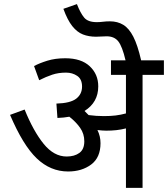

<svg xmlns="http://www.w3.org/2000/svg" viewBox="-20 -916 819 936"><path d="M470 -218Q470 -148 424.5 -114Q379 -80 312 -80Q226 -80 159 -144Q92 -208 29 -356L100 -382Q143 -276 193 -214.5Q243 -153 305 -153Q343 -153 367 -170.5Q391 -188 391 -227Q391 -264 370.5 -293Q350 -322 318 -347Q291 -342 260 -341L255 -411Q323 -413 351.5 -435Q380 -457 380 -494Q380 -530 356.5 -546Q333 -562 302 -562Q265 -562 235 -552Q205 -542 171 -525L146 -594Q172 -608 210.5 -620Q249 -632 298 -632Q376 -632 417.5 -593Q459 -554 459 -495Q459 -417 392 -375Q403 -365 412 -355Q450 -350 486 -350Q518 -350 543 -353Q568 -356 594 -363V-551H521V-622H592Q576 -690 556.5 -714.5Q537 -739 500 -739Q487 -739 474 -738Q461 -737 448 -737Q413 -737 384.5 -748Q356 -759 332.5 -788.5Q309 -818 289 -873L355 -896Q372 -852 390.5 -830Q409 -808 452 -808Q466 -808 482 -810Q498 -812 516 -812Q553 -812 581 -795Q609 -778 630 -737Q651 -696 668 -622H779V-551H675V0H594V-290Q570 -284 547 -281.5Q524 -279 498 -279Q481 -279 455 -282Q470 -252 470 -218Z"/></svg>

Font: RS Noto Sans
Style: Regular
Weight: 400
Designer: Monotype Design Team
Foundry: Monotype Imaging Inc.
Version: Version 3.10